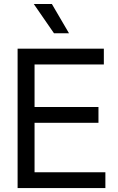

<svg xmlns="http://www.w3.org/2000/svg" viewBox="-20 -954 601 974"><path d="M69.3 -707H155.3V0H69.3ZM153.3 -80.1H514.6V0H153.3ZM153.3 -411.1H479.5V-331.1H153.3ZM153.3 -707H506.8V-627H153.3ZM151.4 -933.6H243.2L330.1 -785.2H253.9Z"/></svg>

Font: Wanted Sans Variable
Style: Regular
Weight: 400
Designer: Original Design by Kil Hyung-jin and Kang Hanbin, Wanted Lab, Inc; Hangeul from Source Han Sans by Jang Soo-young and Ka
Foundry: Wanted Lab, Inc.
Version: Version 1.003;Glyphs 3.2 (3227)